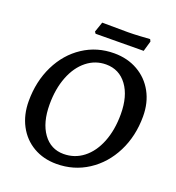

<svg xmlns="http://www.w3.org/2000/svg" viewBox="-142 -901 944 1027"><g transform="rotate(20 329.5 -387.5)"><path d="M40 -254Q40 -366 84.5 -456.5Q129 -547 207.5 -598.5Q286 -650 384 -650Q459 -650 518 -616.5Q577 -583 610 -523Q643 -463 643 -385Q643 -273 597.5 -182.5Q552 -92 472 -40Q392 12 293 12Q219 12 161.5 -21.5Q104 -55 72 -115.5Q40 -176 40 -254ZM527 -355Q527 -458 482.5 -518.5Q438 -579 363 -579Q302 -579 253.5 -540.5Q205 -502 178 -433Q151 -364 151 -275Q151 -172 194.5 -111.5Q238 -51 311 -51Q374 -51 423 -89Q472 -127 499.5 -196Q527 -265 527 -355ZM526 -716 389 -715 253 -714 246 -724 266 -782 413 -781Q443 -781 483.5 -783.5Q524 -786 537 -787L543 -775Z"/></g></svg>

Font: Alegreya SC Medium
Style: Italic
Weight: 500
Italic angle: -7°
Designer: Juan Pablo del Peral
Foundry: Huerta Tipografica
Version: Version 2.007; ttfautohint (v1.6)